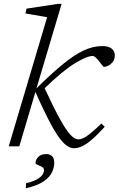

<svg xmlns="http://www.w3.org/2000/svg" viewBox="-20 -762 618 1000"><path d="M301 -742 170 -302Q248 -379 307.2 -427.5Q366.5 -476 415.5 -499Q464.5 -522 512.5 -522Q545 -522 561.5 -508.8Q578 -495.5 578 -474Q578 -454 568 -440.5Q558 -427 544.5 -420.2Q531 -413.5 521.5 -413.5Q518.5 -413.5 511.5 -423Q504.5 -432.5 495.5 -443.5Q487 -454.5 478.2 -462.5Q469.5 -470.5 462.5 -470.5Q433 -470.5 370 -432.2Q307 -394 212.5 -302.5Q260 -200.5 292 -142.2Q324 -84 346.8 -60Q369.5 -36 389 -36Q405.5 -36 430.8 -52.2Q456 -68.5 508 -118.5L525.5 -101.5Q484 -56.5 455.2 -32.2Q426.5 -8 405 1Q383.5 10 365 10Q338.5 10 310.2 -18.5Q282 -47 247 -111.5Q212 -176 164.5 -283L80.5 0H25.5L225.5 -672.5Q216.5 -674 195 -677.8Q173.5 -681.5 150.2 -685.5Q127 -689.5 112.5 -692L118 -717L282.5 -742ZM165 86Q165 70.5 179.2 55.5Q193.5 40.5 220.5 40.5Q239.5 40.5 251 51Q262.5 61.5 262.5 86Q262.5 109.5 251 134.8Q239.5 160 207.8 182.2Q176 204.5 114.5 218.5L115.5 192.5Q155 183 175.2 170.5Q195.5 158 202.5 146Q209.5 134 209.5 125.5Q209.5 113.5 198.5 107.2Q187.5 101 176.2 96.8Q165 92.5 165 86Z"/></svg>

Font: Newsreader 6pt Light
Style: Italic
Weight: 300
Italic angle: -17°
Designer: Hugues Gentile
Foundry: Production Type
Version: Version 1.003; ttfautohint (v1.8.3)